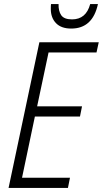

<svg xmlns="http://www.w3.org/2000/svg" viewBox="-20 -921 504 941"><path d="M22 0 173 -714H464L453 -664H218L162 -400H382L372 -350H151L88 -50H323L313 0ZM329 -781Q434 -781 460 -901H422Q402 -826 333 -826Q294 -826 280 -846.5Q266 -867 267 -901H230Q229 -895 229 -877Q229 -834 254.5 -807.5Q280 -781 329 -781Z"/></svg>

Font: Noto Sans Display SemiCondensed Light
Style: Italic
Weight: 300
Width: 4
Italic angle: -12°
Designer: Monotype Design Team
Foundry: Monotype Imaging Inc.
Version: Version 1.900